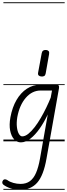

<svg xmlns="http://www.w3.org/2000/svg" viewBox="-35 -1250 592 1698"><path d="M149 9Q114.5 9 89.5 -18.5Q64.5 -46 54.8 -95.8Q45 -145.5 57 -212Q73.5 -301.5 111.2 -366Q149 -430.5 202.8 -465.5Q256.5 -500.5 320.5 -500.5H460.5Q479.5 -500.5 484.5 -493Q489.5 -485.5 486.5 -468.5L376 154Q350 301.5 294.5 365Q239 428.5 144 428.5Q99 428.5 59.8 416Q20.5 403.5 -6 382.5Q-14.5 375.5 -15 364.2Q-15.5 353 -6.5 342.5Q-1 335.5 9.2 335.8Q19.5 336 30.5 343Q51 358.5 83 367.5Q115 376.5 146.5 376.5Q196 376.5 229.2 352.2Q262.5 328 284 278Q305.5 228 319 151L387.5 -238Q355 -169 315.8 -113Q276.5 -57 234 -24Q191.5 9 149 9ZM118 -214.5Q110 -165.5 114.5 -126.8Q119 -88 132 -66Q145 -44 161.5 -44Q187 -44 215 -66.2Q243 -88.5 271.5 -125.5Q300 -162.5 326.2 -207.8Q352.5 -253 375 -299.8Q397.5 -346.5 413.5 -387L425 -449.5H325Q249.5 -449.5 193.8 -385.8Q138 -322 118 -214.5ZM149 9Q114.5 9 89.5 -18.5Q64.5 -46 54.8 -95.8Q45 -145.5 57 -212Q73.5 -301.5 111.2 -366Q149 -430.5 202.8 -465.5Q256.5 -500.5 320.5 -500.5H460.5Q479.5 -500.5 484.5 -493Q489.5 -485.5 486.5 -468.5L376 154Q350 301.5 294.5 365Q239 428.5 144 428.5Q99 428.5 59.8 416Q20.5 403.5 -6 382.5Q-14.5 375.5 -15 364.2Q-15.5 353 -6.5 342.5Q-1 335.5 9.2 335.8Q19.5 336 30.5 343Q51 358.5 83 367.5Q115 376.5 146.5 376.5Q196 376.5 229.2 352.2Q262.5 328 284 278Q305.5 228 319 151L387.5 -238Q355 -169 315.8 -113Q276.5 -57 234 -24Q191.5 9 149 9ZM118 -214.5Q110 -165.5 114.5 -126.8Q119 -88 132 -66Q145 -44 161.5 -44Q187 -44 215 -66.2Q243 -88.5 271.5 -125.5Q300 -162.5 326.2 -207.8Q352.5 -253 375 -299.8Q397.5 -346.5 413.5 -387L425 -449.5H325Q249.5 -449.5 193.8 -385.8Q138 -322 118 -214.5ZM330 -573.5Q315 -575 307 -582.8Q299 -590.5 302 -607.5L334 -780Q337.5 -797.5 348.2 -803.5Q359 -809.5 373.5 -808Q388 -806.5 395.2 -798Q402.5 -789.5 399 -771L369 -600.5Q366 -583.5 356 -577.8Q346 -572 330 -573.5ZM-5 420.5H537V428.5H-5ZM-5 -16H537V0H-5ZM-5 -505.5H537V-497.5H-5ZM-5 -1230H537V-1222H-5Z"/></svg>

Font: Edu VIC WA NT Pre Guide
Style: Regular
Weight: 400
Designer: Tina and Corey Anderson, Eben Sorkin, Mirko Velimirovic
Foundry: Google for Education
Version: Version 1.000